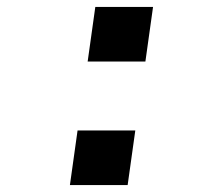

<svg xmlns="http://www.w3.org/2000/svg" viewBox="-20 -532 640 552"><path d="M181 0 203 -157H369L347 0ZM232 -355 254 -512H420L398 -355Z"/></svg>

Font: Chivo Mono
Style: Bold Italic
Weight: 700
Italic angle: -8.05°
Monospace: yes
Version: Version 1.008